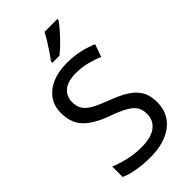

<svg xmlns="http://www.w3.org/2000/svg" viewBox="-285 -1027 1119 1119"><g transform="rotate(-45 274.5 -467.0)"><path d="M502 -191Q502 -96 433 -43Q364 10 247 10Q187 10 136 1Q85 -8 51 -24V-110Q87 -94 140.5 -81Q194 -68 251 -68Q331 -68 371.5 -99Q412 -130 412 -183Q412 -218 397 -242Q382 -266 345.5 -286.5Q309 -307 244 -330Q153 -363 106.5 -411Q60 -459 60 -542Q60 -599 89 -639.5Q118 -680 169.5 -702Q221 -724 288 -724Q347 -724 396 -713Q445 -702 485 -684L457 -607Q420 -623 376.5 -634Q333 -645 286 -645Q219 -645 185 -616.5Q151 -588 151 -541Q151 -505 166 -481Q181 -457 215 -438Q249 -419 307 -397Q370 -374 413.5 -347.5Q457 -321 479.5 -284Q502 -247 502 -191ZM433 -934Q421 -916 396 -887.5Q371 -859 342.5 -830.5Q314 -802 290 -784H232V-796Q247 -815 264.5 -841Q282 -867 299 -894.5Q316 -922 327 -944H433Z"/></g></svg>

Font: Noto Sans Khojki
Style: Regular
Weight: 400
Designer: Monotype Design Team
Foundry: Monotype Imaging Inc.
Version: Version 2.003; ttfautohint (v1.8.4.7-5d5b)